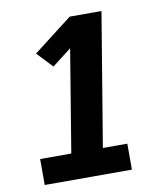

<svg xmlns="http://www.w3.org/2000/svg" viewBox="-82 -805 765 874"><g transform="rotate(-10 300.0 -367.5)"><path d="M54 0V-120H198L276 -593L187 -524L119 -596L299 -735H446L344 -120H457V0Z"/></g></svg>

Font: Iosevka Curly Slab HvEx
Style: Italic
Weight: 900
Width: 7
Italic angle: -9°
Monospace: yes
Designer: Belleve Invis
Foundry: Belleve Invis
Version: Version 11.1.0; ttfautohint (v1.8.3)